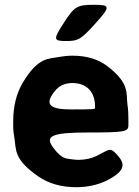

<svg xmlns="http://www.w3.org/2000/svg" viewBox="-20 -770 580 800"><path d="M469 -124C437 -159 437 -147 382 -120C361 -110 336 -104 307 -104C298 -104 289 -105 281 -106C259 -110 240 -104 204 -152C164 -203 193 -218 347 -218C500 -218 515 -221 515 -248V-278C515 -298 514 -316 511 -334C505 -381 522 -423 425 -496C389 -523 341 -538 282 -538C263 -538 245 -536 228 -533C183 -524 139 -534 74 -424C49 -381 35 -328 35 -265V-246C35 -228 37 -211 40 -195C48 -150 34 -107 141 -34C182 -6 234 10 297 10C346 10 387 0 421 -16C508 -59 500 -89 469 -124ZM376 -326V-320C376 -315 367 -314 278 -314C189 -314 162 -333 209 -391C225 -411 248 -424 281 -424C342 -424 376 -387 376 -326ZM246 -675C201 -606 202 -599 255 -599C307 -599 318 -606 380 -675C441 -743 440 -750 371 -750C301 -750 290 -743 246 -675Z"/></svg>

Font: Asimov Print
Style: A
Weight: 500
Designer: Google
Version: Version 2.000980: 2014